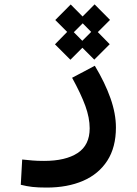

<svg xmlns="http://www.w3.org/2000/svg" viewBox="-20 -619 626 875"><path d="M192.4 235.8Q153.3 235.8 127.7 232.9Q102.1 230 74.7 223.1L81.1 107.9Q108.9 110.8 129.2 112.5Q149.4 114.3 180.7 114.3Q278.8 114.3 333.7 78.4Q388.7 42.5 388.7 -34.2Q388.7 -82 368.9 -136.5Q349.1 -190.9 308.6 -264.6L412.1 -319.3Q458.5 -242.2 483.4 -171.6Q508.3 -101.1 508.3 -38.1Q508.3 52.2 469 113.3Q429.7 174.3 358.6 205.1Q287.6 235.8 192.4 235.8ZM300.8 -346.7 230.5 -417 286.1 -473.6 231.9 -527.8 302.2 -598.6 356.4 -543.9 411.1 -599.1 481.4 -528.3 425.8 -472.7 480 -417.5 409.7 -347.2 355.5 -401.4ZM355 -433.1 395.5 -473.6 356.9 -512.7 316.4 -472.2Z"/></svg>

Font: Cascadia Mono NF SemiBold
Style: Regular
Weight: 600
Monospace: yes
Designer: Aaron Bell
Foundry: Saja Typeworks
Version: Version 2404.023; ttfautohint (v1.8.4)